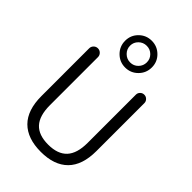

<svg xmlns="http://www.w3.org/2000/svg" viewBox="-289 -1147 1234 1234"><g transform="rotate(45 327.5 -530.0)"><path d="M80.1 -282.2V-715.8Q80.1 -732.4 91.8 -744.1Q103.5 -755.9 120.1 -755.9Q136.7 -755.9 148.4 -744.1Q160.2 -732.4 160.2 -715.8V-279.3Q160.2 -183.6 202.1 -137.7Q244.1 -91.8 331.1 -91.8Q418 -91.8 460.4 -137.7Q502.9 -183.6 502.9 -279.3V-717.8Q502.9 -733.4 514.2 -744.6Q525.4 -755.9 541.5 -755.9Q557.6 -755.9 568.8 -744.6Q580.1 -733.4 580.1 -717.8V-282.2Q580.1 -154.3 516.1 -89.8Q452.1 -25.4 330.6 -25.4Q209 -25.4 144.5 -89.8Q80.1 -154.3 80.1 -282.2ZM416.5 -1000Q452.1 -964.8 452.1 -914.1Q452.1 -863.3 416.5 -827.6Q380.9 -792 330.6 -792Q280.3 -792 244.6 -827.6Q209 -863.3 209 -914.1Q209 -964.8 244.6 -1000Q280.3 -1035.2 330.6 -1035.2Q380.9 -1035.2 416.5 -1000ZM253.9 -914.1Q253.9 -882.8 276.4 -860.4Q298.8 -837.9 330.6 -837.9Q362.3 -837.9 384.3 -860.4Q406.2 -882.8 406.2 -914.1Q406.2 -945.3 384.3 -967.3Q362.3 -989.3 330.6 -989.3Q298.8 -989.3 276.4 -967.3Q253.9 -945.3 253.9 -914.1Z"/></g></svg>

Font: Gen Jyuu Gothic Normal
Style: Regular
Weight: 300
Designer: [Source Han Sans]
Ryoko NISHIZUKA  (kana & ideographs); Paul D. Hunt (Latin, Greek & Cyrillic); Wenlong ZHANG  (bopomofo
Version: Version 1.002.20150607